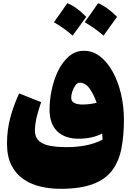

<svg xmlns="http://www.w3.org/2000/svg" viewBox="-20 -848 811 1190"><path d="M748 -106.9Q748 -6.3 732.4 73.2Q716.8 152.8 674.8 208.5Q632.8 264.2 555.2 293.2Q477.5 322.3 354 322.3Q287.6 322.3 228 307.6Q168.5 293 122.3 260.3Q76.2 227.5 49.8 173.8Q23.4 120.1 23.4 41.5Q23.4 -40 43 -115.5Q62.5 -190.9 98.6 -269L234.9 -214.8Q221.2 -174.8 209.7 -131.6Q198.2 -88.4 196.3 -42.5Q196.3 4.9 224.4 27.6Q252.4 50.3 297.1 57.1Q341.8 64 391.1 64Q453.6 64 508.8 53.7Q564 43.5 615.7 17.6Q615.2 8.3 614.7 -0.7Q614.3 -9.8 613.3 -20.5Q586.4 -5.9 549.6 2.9Q512.7 11.7 466.3 11.7Q382.3 11.7 334.7 -34.4Q287.1 -80.6 287.1 -169.4Q287.1 -228 300.5 -291.7Q314 -355.5 340.8 -410.2Q367.7 -464.8 407.5 -499Q447.3 -533.2 500 -533.2Q555.2 -533.2 600.8 -497.8Q646.5 -462.4 679.4 -401.9Q712.4 -341.3 730.2 -265.1Q748 -189 748 -106.9ZM579.1 -210.9Q561 -263.2 535.2 -299.3Q509.3 -335.4 474.1 -335.4Q459.5 -335.4 447.5 -319.3Q435.5 -303.2 428.5 -281.5Q421.4 -259.8 421.4 -242.7Q421.4 -218.3 441.9 -209.2Q462.4 -200.2 490.7 -200.2Q513.7 -200.2 536.6 -203.1Q559.6 -206.1 579.1 -210.9ZM314 -710.4Q346.7 -754.9 397 -828.1Q452.1 -807.1 514.6 -743.7Q493.2 -713.9 472.2 -685.1Q451.2 -656.2 430.2 -627.4Q377.4 -673.8 314 -710.4ZM504.9 -710.4Q541 -759.8 587.9 -828.1Q642.6 -806.6 705.6 -743.7Q679.2 -706.5 621.6 -627.4Q575.2 -668.5 504.9 -710.4Z"/></svg>

Font: Pinar-DS1-FD Black
Style: Regular
Weight: 900
Designer: Amin Abedi
Version: Version 2.000